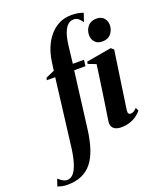

<svg xmlns="http://www.w3.org/2000/svg" viewBox="-328 -929 1078 1294"><g transform="rotate(-20 211.5 -282.0)"><path d="M112 -565Q119 -616.5 137.5 -661.5Q156 -706.5 185 -741Q214 -775.5 253.5 -795.2Q293 -815 343 -815Q369.5 -815 389.8 -811Q410 -807 426.5 -800.5L406.5 -740.5Q395 -757 381.8 -769.5Q368.5 -782 345.5 -782Q324.5 -782 306.2 -767Q288 -752 274.5 -717.2Q261 -682.5 254 -623L240 -502.5H320L314.5 -458.5H233.5L183.5 -62Q173.5 20 154 79.2Q134.5 138.5 103.8 176.5Q73 214.5 29.5 233Q-14 251.5 -71.5 251.5Q-94 251.5 -110 247.8Q-126 244 -141 239L-124 188.5Q-115 196.5 -104.8 204Q-94.5 211.5 -83.8 216Q-73 220.5 -62.5 220.5Q-37 220.5 -17.8 199Q1.5 177.5 15.2 134.5Q29 91.5 37.5 28L97.5 -458.5H37.5L41 -475L103.5 -502.5ZM398.5 11.5Q380.5 11.5 364.2 5.2Q348 -1 338.8 -16Q329.5 -31 333 -56Q333.5 -62 337.5 -87.5Q341.5 -113 347.5 -152.8Q353.5 -192.5 360.8 -241.2Q368 -290 375.5 -342.8Q383 -395.5 390 -446L333.5 -467.5L336 -483L515.5 -514.5L535 -498L474.5 -84.5Q472.5 -65.5 477.8 -59.5Q483 -53.5 491.5 -53.5Q503 -53.5 513 -58.8Q523 -64 536.5 -78L548 -55.5Q534 -38 512.8 -22.5Q491.5 -7 463 2.2Q434.5 11.5 398.5 11.5ZM479 -575.5Q445 -575.5 426.8 -596.2Q408.5 -617 408.5 -644.5Q408.5 -682.5 430.5 -708.5Q452.5 -734.5 491 -734.5Q529 -734.5 546.5 -712.8Q564 -691 564 -665Q564 -629 542.2 -602.2Q520.5 -575.5 479 -575.5Z"/></g></svg>

Font: Merriweather 144pt
Style: Bold Italic
Weight: 700
Italic angle: -7.8°
Version: Version 2.101